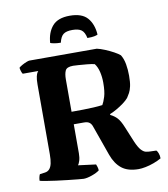

<svg xmlns="http://www.w3.org/2000/svg" viewBox="-97 -993 937 1074"><g transform="rotate(-10 372.0 -456.0)"><path d="M291 0Q284 0 260 -2.5Q236 -5 203 -8.5Q170 -12 137 -16.5Q104 -21 79.5 -25Q55 -29 46 -32Q46 -42 48.5 -52.5Q51 -63 54 -68L83 -72Q99 -74 109 -85Q119 -96 123.5 -116.5Q128 -137 128 -168V-563Q128 -594 132 -610Q136 -626 140.5 -632Q145 -638 145 -638H57Q53 -643 49.5 -654Q46 -665 45 -674Q51 -680 63.5 -687Q76 -694 88.5 -699Q101 -704 106 -704H489Q508 -700 533.5 -689.5Q559 -679 582 -666.5Q605 -654 616 -644Q630 -621 635.5 -590Q641 -559 641 -524Q641 -487 636 -464.5Q631 -442 623.5 -428.5Q616 -415 608 -403Q597 -390 578 -376Q559 -362 538 -350Q517 -338 499 -331V-326Q522 -315 537.5 -298Q553 -281 568 -244L604 -157Q619 -122 632.5 -107Q646 -92 659 -89Q672 -86 685 -86L718 -85Q723 -82 728.5 -68.5Q734 -55 734 -38Q715 -27 690.5 -18Q666 -9 643 -4.5Q620 0 604 0Q543 0 508 -27.5Q473 -55 454 -108L394 -277Q389 -293 378.5 -301.5Q368 -310 347 -310H289V-145Q289 -121 283.5 -103.5Q278 -86 272 -80L373 -67Q375 -62 378 -53.5Q381 -45 382 -32Q367 -20 338.5 -10Q310 0 291 0ZM289 -381Q324 -381 355 -381.5Q386 -382 414 -383.5Q442 -385 465 -388Q474 -403 483 -431.5Q492 -460 492 -511Q492 -543 485 -572.5Q478 -602 463 -621Q446 -625 420 -627.5Q394 -630 371 -631.5Q348 -633 342 -633Q306 -633 297.5 -614.5Q289 -596 289 -565ZM372 -912Q441 -912 472 -876.5Q503 -841 507 -781Q502 -778 488.5 -775Q475 -772 448 -772Q441 -806 424 -818.5Q407 -831 372 -831Q338 -831 321.5 -818.5Q305 -806 297 -772Q277 -772 260.5 -775Q244 -778 238 -781Q242 -840 273 -876Q304 -912 372 -912Z"/></g></svg>

Font: Texturina Medium 12pt ExtraBold
Style: Regular
Weight: 800
Version: Version 1.002